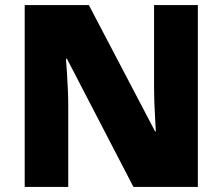

<svg xmlns="http://www.w3.org/2000/svg" viewBox="-20 -734 874 754"><path d="M757 0H504L243 -503H239Q241 -480 243 -447.5Q245 -415 246.5 -382Q248 -349 248 -322V0H77V-714H329L589 -218H592Q591 -241 589 -272Q587 -303 586 -335Q585 -367 585 -391V-714H757Z"/></svg>

Font: Noto Sans Thai Black
Style: Regular
Weight: 900
Version: Version 2.001